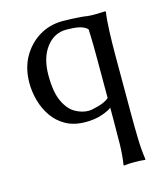

<svg xmlns="http://www.w3.org/2000/svg" viewBox="-107 -549 768 882"><g transform="rotate(-15 276.5 -108.0)"><path d="M388.2 -458Q402.8 -456.1 429.4 -456.5Q456.1 -457 473.6 -458L476.1 -455.1Q470.7 -420.9 468.5 -364.7Q466.3 -308.6 466.3 -249V34.2Q466.3 93.3 467.8 146.7Q469.2 200.2 476.1 246.1L473.6 249Q473.6 249 462.4 247.6Q451.2 246.1 423.8 246.1Q396.5 246.1 385.3 247.6Q374 249 374 249L372.1 246.1Q379.4 202.1 380.4 147.2Q381.3 92.3 381.3 34.2V-24.4Q370.1 -14.2 336.2 -2Q302.2 10.3 256.8 10.3Q201.2 10.3 162.6 -11.2Q124 -32.7 99.6 -67.9Q75.2 -103 63.5 -145.3Q51.8 -187.5 51.8 -229Q51.8 -299.3 81.5 -352.1Q111.3 -404.8 161.1 -435.1Q210.9 -465.3 272.5 -465.3Q290.5 -465.3 313.7 -464.4Q336.9 -463.4 357.7 -461.7Q378.4 -460 388.2 -458ZM378.4 -398.4Q361.3 -413.6 337.4 -418.2Q313.5 -422.9 278.8 -422.9Q220.7 -422.9 183.1 -373.3Q145.5 -323.7 145.5 -240.7Q145.5 -161.1 166.5 -116.5Q187.5 -71.8 219.2 -54Q251 -36.1 282.2 -36.1Q296.4 -36.1 328.9 -44.9Q361.3 -53.7 381.3 -69.8V-248Q381.3 -327.6 379.9 -363Q378.4 -398.4 378.4 -398.4Z"/></g></svg>

Font: Kurinto Seri
Style: Regular
Weight: 400
Designer: Kurinto was developed by Clint Goss from a range of fonts that are compatible with the SIL Open Font License Version 1.1
Foundry: Clinton F. Goss
Version: Version 2.196; July 25, 2020